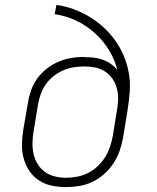

<svg xmlns="http://www.w3.org/2000/svg" viewBox="-20 -755 640 783"><path d="M248 8Q219 8 190.5 2Q162 -4 138.5 -19.5Q115 -35 99.5 -58.5Q84 -82 76.5 -109Q69 -136 69.5 -166Q70 -196 75 -226L94 -336Q98 -362 107 -387.5Q116 -413 132.5 -435.5Q149 -458 171.5 -475.5Q194 -493 219 -503.5Q244 -514 270 -518.5Q296 -523 323 -523Q323 -523 323 -522.5Q323 -522 323 -522Q343 -522 362 -520Q381 -518 399 -511.5Q417 -505 432 -494.5Q447 -484 458 -470Q451 -500 437.5 -527Q424 -554 406 -577.5Q388 -601 365.5 -621Q343 -641 317.5 -656.5Q292 -672 262.5 -682.5Q233 -693 203 -697L210 -735Q247 -730 281.5 -717Q316 -704 346.5 -685.5Q377 -667 403.5 -642.5Q430 -618 450.5 -589Q471 -560 485 -526.5Q499 -493 505.5 -456Q512 -419 509 -380.5Q506 -342 500 -304L482 -194Q477 -167 468 -140.5Q459 -114 443 -89.5Q427 -65 405 -45.5Q383 -26 357 -13.5Q331 -1 303 3.5Q275 8 248 8ZM249 -30Q272 -30 295 -34.5Q318 -39 339 -49.5Q360 -60 378 -77Q396 -94 408.5 -114Q421 -134 428.5 -156Q436 -178 440 -201L459 -318L460 -328Q463 -349 461 -369.5Q459 -390 452 -408.5Q445 -427 432.5 -442Q420 -457 402.5 -467Q385 -477 364.5 -480.5Q344 -484 323 -484Q301 -484 279.5 -480.5Q258 -477 237.5 -468Q217 -459 198.5 -444.5Q180 -430 167 -411.5Q154 -393 146.5 -372Q139 -351 135 -329L117 -219Q113 -196 112.5 -172.5Q112 -149 117 -127Q122 -105 133.5 -86Q145 -67 163 -54Q181 -41 203.5 -35.5Q226 -30 249 -30Z"/></svg>

Font: Iosevka Slab XLtEx
Style: Italic
Weight: 200
Width: 7
Italic angle: -9°
Monospace: yes
Designer: Belleve Invis
Foundry: Belleve Invis
Version: Version 11.1.0; ttfautohint (v1.8.3)